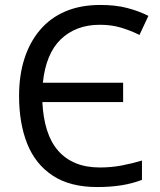

<svg xmlns="http://www.w3.org/2000/svg" viewBox="-20 -745 647 775"><path d="M383 -645Q334 -645 294.5 -630Q255 -615 225 -586Q195 -557 177 -513Q159 -469 153 -411H477V-333H151Q154 -270 169.5 -220.5Q185 -171 214 -137.5Q243 -104 285 -86.5Q327 -69 383 -69Q429 -69 471 -77Q513 -85 553 -97V-19Q514 -4 469.5 3Q425 10 372 10Q263 10 193 -36Q123 -82 90 -164.5Q57 -247 57 -358Q57 -441 78.5 -508Q100 -575 141.5 -624Q183 -673 244 -699Q305 -725 385 -725Q446 -725 492.5 -713Q539 -701 579 -681L543 -604Q509 -621 470 -633Q431 -645 383 -645Z"/></svg>

Font: Noto Sans Display
Style: Regular
Weight: 400
Designer: Monotype Design Team
Foundry: Monotype Imaging Inc.
Version: Version 2.003